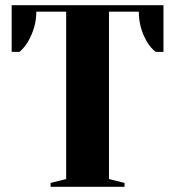

<svg xmlns="http://www.w3.org/2000/svg" viewBox="-20 -720 675 740"><path d="M175 -15 235 -30V-675H120Q120 -614 87 -558Q73 -535 55 -520H25V-700H610V-520H580Q561 -535 547 -558Q515 -612 515 -675H400V-30L460 -15V0H175Z"/></svg>

Font: Yeseva One
Style: Regular
Weight: 400
Designer: Jovanny Lemonad
Foundry: Jovanny Lemonad
Version: Version 2.000